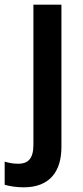

<svg xmlns="http://www.w3.org/2000/svg" viewBox="-69 -562 357 822"><path d="M32 240C145 240 194 171 194 67V-542H74V59C74 119 49 139 10 139C-12 139 -29 136 -49 130V229C-30 235 2 240 32 240Z"/></svg>

Font: Noto Sans Gurmukhi SemiCondensed SemiBold
Style: Regular
Weight: 600
Width: 4
Designer: Jelle Bosma - Monotype Design Team
Foundry: Monotype Imaging Inc.
Version: Version 2.004